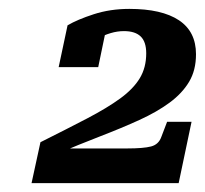

<svg xmlns="http://www.w3.org/2000/svg" viewBox="-20 -781 461 432"><path d="M266 -447H105Q103 -446 101 -443Q99 -440 99.5 -437Q100 -434 104 -433Q158 -456 206 -474.5Q254 -493 293.5 -511Q333 -529 361.5 -550Q390 -571 405.5 -597Q421 -623 421 -659Q421 -710 382.5 -735.5Q344 -761 271 -761Q228 -761 191 -749Q154 -737 132 -724L112 -630H201L218 -712Q209 -712 200.5 -706.5Q192 -701 186 -694Q180 -687 177 -679Q188 -688 201 -695Q214 -702 229 -706.5Q244 -711 259 -711Q284 -711 296.5 -699Q309 -687 309 -661Q309 -629 294.5 -605Q280 -581 250.5 -559.5Q221 -538 176 -514.5Q131 -491 71 -461L51 -369H382L411 -507H356L343 -473Q337 -456 320 -451.5Q303 -447 266 -447Z"/></svg>

Font: Roboto Serif 20pt SemiBold
Style: Italic
Weight: 600
Italic angle: -10°
Version: Version 1.007